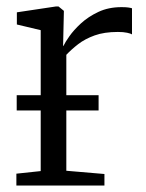

<svg xmlns="http://www.w3.org/2000/svg" viewBox="-20 -572 450 592"><path d="M30.5 0V-36.5L105.5 -44.5V-479L32 -496.5V-534L152 -552H160.5L177 -538.5L176.5 -516.5L174.5 -429.5L176.5 -432Q180.5 -441 193.8 -460Q207 -479 229.5 -499.8Q252 -520.5 283.2 -535.2Q314.5 -550 354.5 -550Q367.5 -550 374.8 -549Q382 -548 387 -546.5V-466Q383.5 -468.5 372 -471Q360.5 -473.5 343.5 -473.5Q301.5 -473.5 271.8 -462.8Q242 -452 221 -435.8Q200 -419.5 184.5 -403V-45.5L302 -35.5V0ZM284 -278.5V-231.5H31.5V-278.5Z"/></svg>

Font: Merriweather 48pt Light
Style: Regular
Weight: 300
Version: Version 2.100